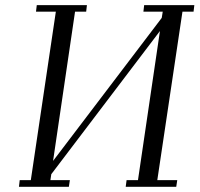

<svg xmlns="http://www.w3.org/2000/svg" viewBox="-20 -722 771 742"><path d="M53.2 0 56.2 -25.9H99.1L195.8 -676.8H119.1L122.1 -702.1H315.9L313 -676.8H270L185.1 -100.1L605 -652.8L608.9 -676.8H534.2L537.1 -702.1H731L728 -676.8H685.1L587.9 -25.9H665L661.1 0H465.8L469.2 -25.9H513.2L598.1 -602.1L178.2 -48.8L174.8 -25.9H250L246.1 0Z"/></svg>

Font: Dehuti Alt
Style: Italic
Weight: 400
Version: Version 1.2